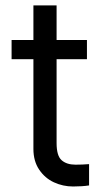

<svg xmlns="http://www.w3.org/2000/svg" viewBox="-20 -677 380 704"><path d="M298.8 -460H187.5V-152.3Q187.5 -105.5 206.1 -89.4Q224.6 -73.2 256.8 -73.2Q281.2 -73.2 306.6 -75.2V2.9Q281.2 6.8 248 6.8Q210.9 6.8 177.7 -8.5Q144.5 -23.9 123.5 -55.2Q102.5 -86.4 102.5 -130.9V-460H22.5V-530.3H102.5V-657.2H187.5V-530.3H298.8Z"/></svg>

Font: WEMIX Pretendard
Style: Regular
Weight: 400
Designer: Base glyphs from Inter by Rasmus Andersson; Hangeul glyphs from Noto Sans CJK(Source Han Sans) by Jang Soo-young and Kan
Foundry: Kil Hyung-jin
Version: Version 1.000